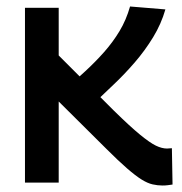

<svg xmlns="http://www.w3.org/2000/svg" viewBox="-20 -563 560 592"><path d="M481 9Q466 9 450.5 5.5Q435 2 416.5 -9.5Q398 -21 371.5 -44Q345 -67 308 -104L161 -250V0H57V-539H161V-392L331 -222Q381 -173 411.5 -148Q442 -123 460.5 -114Q479 -105 495 -105Q498 -105 502 -105.5Q506 -106 510 -106L512 6Q505 7 497.5 8Q490 9 481 9ZM265 -240 178 -285Q211 -314 242.5 -343Q274 -372 301 -402.5Q328 -433 348.5 -467Q369 -501 381 -543L490 -534Q477 -489 452 -448Q427 -407 395 -370Q363 -333 329 -301Q295 -269 265 -240Z"/></svg>

Font: Georama ExtraCondensed Thin Medium
Style: Regular
Weight: 500
Version: Version 1.001